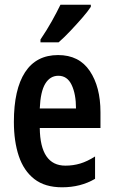

<svg xmlns="http://www.w3.org/2000/svg" viewBox="-20 -786 482 816"><path d="M227 -552Q316 -552 361.5 -484.5Q407 -417 407 -309V-242H149Q151 -82 258 -82Q291 -82 321 -91Q351 -100 384 -121V-26Q323 10 244 10Q171 10 126 -25Q81 -60 60 -122.5Q39 -185 39 -268Q39 -406 86.5 -479Q134 -552 227 -552ZM228 -464Q193 -464 172.5 -430.5Q152 -397 149 -325H303Q303 -386 284.5 -425Q266 -464 228 -464ZM366 -757Q353 -737 329 -709.5Q305 -682 278.5 -654Q252 -626 229 -606H152V-618Q179 -658 200 -695.5Q221 -733 237 -766H366Z"/></svg>

Font: Noto Sans Khmer UI ExtraCondensed SemiBold
Style: Regular
Weight: 600
Width: 2
Designer: Danh Hong and the Monotype Design Team
Foundry: Monotype Imaging Inc.
Version: Version 2.002; ttfautohint (v1.8.4.7-5d5b)